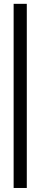

<svg xmlns="http://www.w3.org/2000/svg" viewBox="-20 -772 207 983"><path d="M49.8 190.4H117.2V-752.4H49.8Z"/></svg>

Font: SG Kara
Style: Regular
Weight: 400
Designer: Damoon Khanjanzadeh
Version: Version 1.000